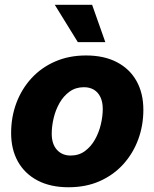

<svg xmlns="http://www.w3.org/2000/svg" viewBox="-20 -770 644 801"><path d="M265.6 11.2Q190.9 11.2 137.2 -16.8Q83.5 -44.9 54.9 -95.7Q26.4 -146.5 26.4 -215.3Q26.4 -281.7 48.3 -340.3Q70.3 -398.9 111.3 -443.6Q152.3 -488.3 210 -513.4Q267.6 -538.6 338.9 -538.6Q414.1 -538.6 467.5 -510.7Q521 -482.9 549.6 -431.9Q578.1 -380.9 578.1 -312Q578.1 -247.1 556.9 -189Q535.6 -130.9 495.1 -85.7Q454.6 -40.5 396.7 -14.6Q338.9 11.2 265.6 11.2ZM274.4 -121.1Q309.1 -121.1 334.2 -139.6Q359.4 -158.2 376 -187.5Q392.6 -216.8 400.6 -250.7Q408.7 -284.7 408.7 -315.4Q408.7 -344.7 398.9 -365Q389.2 -385.3 371.6 -395.8Q354 -406.2 330.1 -406.2Q295.9 -406.2 270.5 -387.9Q245.1 -369.6 228.5 -340.6Q211.9 -311.5 203.9 -277.6Q195.8 -243.7 195.8 -212.4Q195.8 -168.9 217.5 -145Q239.3 -121.1 274.4 -121.1ZM304.7 -594.2 208.5 -750H364.3L419.4 -594.2Z"/></svg>

Font: Inter 24pt ExtraBold
Style: Italic
Weight: 800
Italic angle: -9.3988°
Designer: Rasmus Andersson
Foundry: rsms
Version: Version 4.001;git-66647c0bb